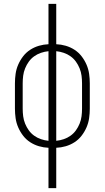

<svg xmlns="http://www.w3.org/2000/svg" viewBox="-20 -755 540 990"><path d="M230 215V7Q205 6 181 -1Q157 -8 136 -21.5Q115 -35 99.5 -55Q84 -75 74 -98Q64 -121 60.5 -145.5Q57 -170 57 -195V-325Q57 -350 60.5 -374.5Q64 -399 74 -422Q84 -445 99.5 -465Q115 -485 136 -498.5Q157 -512 181 -519Q205 -526 230 -527V-735H270V-527Q295 -526 319 -519Q343 -512 364 -498.5Q385 -485 400.5 -465Q416 -445 426 -422Q436 -399 439.5 -374.5Q443 -350 443 -325V-195Q443 -170 439.5 -145.5Q436 -121 426 -98Q416 -75 400.5 -55Q385 -35 364 -21.5Q343 -8 319 -1Q295 6 270 7V215ZM230 -29V-491Q210 -489 191 -482.5Q172 -476 156 -464.5Q140 -453 128.5 -437Q117 -421 109.5 -402.5Q102 -384 99.5 -364.5Q97 -345 97 -325V-195Q97 -175 99.5 -155.5Q102 -136 109.5 -117.5Q117 -99 128.5 -83Q140 -67 156 -55.5Q172 -44 191 -37.5Q210 -31 230 -29ZM270 -29Q290 -31 309 -37.5Q328 -44 344 -55.5Q360 -67 371.5 -83Q383 -99 390.5 -117.5Q398 -136 400.5 -155.5Q403 -175 403 -195V-325Q403 -345 400.5 -364.5Q398 -384 390.5 -402.5Q383 -421 371.5 -437Q360 -453 344 -464.5Q328 -476 309 -482.5Q290 -489 270 -491Z"/></svg>

Font: Iosevka SS04 Extralight
Style: Regular
Weight: 200
Monospace: yes
Designer: Belleve Invis
Foundry: Belleve Invis
Version: Version 19.0.0; ttfautohint (v1.8.4)